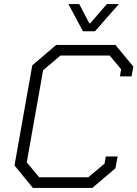

<svg xmlns="http://www.w3.org/2000/svg" viewBox="-20 -920 673 940"><path d="M51 -110 138 -600 255 -700H545L633 -594L624 -546H567L573 -581L517 -648H276L191 -576L111 -125L172 -52H412L492 -119L498 -154H556L545 -96L432 0H141ZM315 -900H368L417 -806H422L503 -900H562L445 -767H386Z"/></svg>

Font: Chakra Petch Light
Style: Italic
Weight: 300
Italic angle: -10°
Designer: Katatrad Aksorn Co.,Ltd.
Foundry: Cadson Demak Co.,Ltd.
Version: Version 1.000; ttfautohint (v1.6)